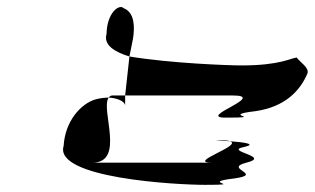

<svg xmlns="http://www.w3.org/2000/svg" viewBox="-20 -699 881 537"><path d="M158 -291C130 -201 471 -182 554 -182C673 -182 532 -188 636 -200C720 -212 603 -227 669 -244C742 -262 603 -276 663 -288C699 -296 664 -301 623 -304C661 -292 500 -244 573 -244H238C332 -244 260 -394 284 -426C274 -426 262 -425 247 -421C206 -409 162 -360 158 -291ZM278 -604C279 -664 314 -689 326 -676C357 -664 357 -623 352 -591L342 -541C299 -554 269 -574 278 -604ZM284 -426C287 -430 290 -432 295 -432H330V-404C329 -416 307 -425 284 -426ZM342 -541 330 -432H630C731 -432 528 -370 611 -370C730 -370 590 -376 694 -388C778 -400 820 -446 840 -494C845 -510 819 -525 810 -538C794 -537 764 -516 656 -516C618 -516 457 -522 342 -541ZM623 -304C593 -306 573 -307 592 -307C608 -307 619 -306 623 -304Z"/></svg>

Font: bitstorm
Style: ultextobl
Weight: 400
Version: Version 0.2